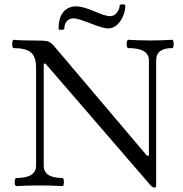

<svg xmlns="http://www.w3.org/2000/svg" viewBox="-20 -848 839 878"><path d="M687 10Q682 10 677 6.5Q672 3 669 0L188 -557H180V-91Q180 -34 265 -34Q270 -34 271.5 -24.5Q273 -15 271.5 -6Q270 3 265 3Q212 0 160 0Q108 0 55 3Q50 3 48 -6Q46 -15 48 -24.5Q50 -34 55 -34Q145 -34 145 -91V-538Q145 -589 121 -608.5Q97 -628 43 -628Q38 -628 36.5 -637.5Q35 -647 36.5 -656.5Q38 -666 43 -666Q63 -664 82.5 -663.5Q102 -663 121 -663Q178 -663 195 -660Q210 -656 225 -640L652 -136H661V-572Q661 -628 567 -628Q562 -628 560 -637.5Q558 -647 560 -656.5Q562 -666 567 -666Q618 -663 668 -663Q718 -663 767 -666Q772 -666 773.5 -656.5Q775 -647 773.5 -637.5Q772 -628 767 -628Q694 -628 694 -572V0Q694 10 687 10ZM474 -718Q452 -718 394 -741Q336 -764 317 -764Q296 -764 285 -750.5Q274 -737 274 -716Q274 -712 261 -711.5Q248 -711 248 -716Q248 -768 270 -793.5Q292 -819 328 -819Q357 -819 410 -797Q437 -785 455 -779.5Q473 -774 483 -774Q502 -774 514.5 -790Q527 -806 527 -822Q527 -828 540 -828Q553 -828 553 -823Q553 -799 543 -775Q533 -751 515.5 -734.5Q498 -718 474 -718Z"/></svg>

Font: Junicode SmExp
Style: Regular
Weight: 400
Width: 6
Designer: Peter S. Baker
Version: Version 2.205; ttfautohint (v1.8.4)